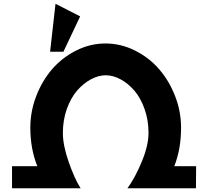

<svg xmlns="http://www.w3.org/2000/svg" viewBox="-20 -1002 1106 1020"><path d="M246.1 -727.1 274.9 -981.9 405.8 -915 316.9 -727.1ZM43.9 -2V-119.1H178.2Q141.1 -211.4 141.1 -324.2Q141.1 -410.2 172.6 -491.9Q204.1 -573.7 257.3 -635Q310.5 -696.3 384.8 -733.6Q459 -771 540 -771Q621.6 -771 696.3 -733.9Q771 -696.8 824.5 -635.5Q877.9 -574.2 909.9 -492.4Q941.9 -410.6 941.9 -324.2Q941.9 -209 905.8 -119.1H1022L1021 -2H657.2Q697.8 -57.6 733.4 -143.6Q769 -229.5 769 -295.9Q769 -363.8 748 -422.9Q727.1 -481.9 694.1 -520.3Q661.1 -558.6 621.1 -580.3Q581.1 -602.1 542 -602.1Q502.4 -602.1 462.4 -580.3Q422.4 -558.6 389.2 -520.3Q356 -481.9 335 -422.9Q314 -363.8 314 -295.9Q314 -230 345.2 -140.6Q376.5 -51.3 408.2 -2Z"/></svg>

Font: Hussar Preview
Style: Bold
Weight: 700
Foundry: Cannot Into Space Fonts, PlusOne Fonts
Version: Version 2.29RC2 "Millennial"